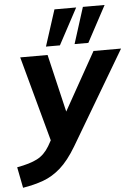

<svg xmlns="http://www.w3.org/2000/svg" viewBox="-97 -808 769 1083"><g transform="rotate(-5 287.0 -266.5)"><path d="M0 0ZM-1 0ZM-11 227 -34 109Q39 96 80.5 74.5Q122 53 150 6L168 -26L37 -507H192L269 -180L452 -507H608L296 20Q250 97 203.5 138Q157 179 104.5 198Q52 217 -11 227ZM349 -555 414 -760H537L427 -555ZM187 -555 253 -760H376L266 -555Z"/></g></svg>

Font: Winston
Style: Bold Italic
Weight: 700
Italic angle: -9°
Designer: Original fonts by Vernon Adams / Changes by Cristiano Sobral
Foundry: Original fonts by Vernon Adams / Changes by Cristiano Sobral
Version: Version 2.503;July 17, 2020;FontCreator 13.0.0.2655 64-bit